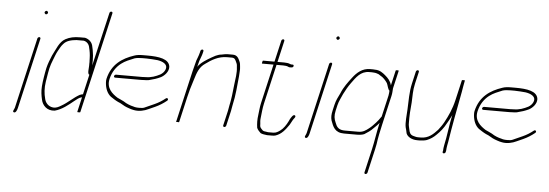

<svg xmlns="http://www.w3.org/2000/svg" viewBox="-55 -854 3627 1268"><g transform="rotate(5 1758.5 -220.0)"><path d="M164.7 -462 56.6 6C53.9 17.6 39.2 33.7 52.8 37.5C65.9 41.2 73.7 18.7 76.6 6L184.7 -462C185.9 -467.3 182.3 -472 177 -472C171.7 -472 165.9 -467.3 164.7 -462ZM198.9 -632C202.4 -627.4 206.7 -622.1 215.2 -629C223.7 -635.9 219.6 -641.4 216.1 -646C209 -655.3 191.7 -641.3 198.9 -632Z M527.4 -253 496.9 -121C490.8 -120.3 483.7 -118.3 475.5 -115C435 -92.5 401.7 -56.7 360.8 -34C344.5 -24.2 327.9 -14.6 306.9 -17C275.3 -20.6 255.3 -44.5 250.4 -71C242.1 -101.8 238.2 -139.1 245 -182L254.9 -242C256.5 -252 258.5 -262 260.8 -272C265.2 -291.2 272.3 -311.5 279.5 -329C288.7 -351.6 295.1 -371.8 306.5 -392C318.2 -411.4 322.6 -423.9 337.6 -440C357.7 -464.2 388.7 -470.6 423.4 -474H471.4C494.2 -469.2 507.6 -451.4 510.5 -431C516.4 -409.1 519.8 -387 520.3 -361L520.7 -345C522.3 -333.8 519.6 -322.7 520.8 -311C521.1 -295.1 512.9 -258.2 527.4 -253ZM635.7 -681C630 -681 625.2 -676.6 623.9 -671L541 -316C540.9 -321.3 541.1 -326.7 541.6 -332L541.8 -350C540.4 -359.9 541.8 -370.7 540.5 -381L538.7 -395C536.6 -411.6 534.6 -424.9 530.6 -440C526.8 -466 507 -487.2 478 -494H444C406.2 -494 376.9 -487.9 349.2 -473C309.7 -451.7 294.1 -402.1 270.7 -358C260.2 -332.6 247.6 -301.6 240.8 -272C238.5 -262 236.5 -251.8 234.8 -241.5L229.6 -210.5C225.8 -187.8 223.7 -170.5 222 -149.5C219.4 -116.4 224.3 -88.2 230.3 -62C237.4 -26.3 267.9 9.4 320.3 3C368.6 -9.9 407.4 -42.6 443.6 -72C458.4 -82.9 472.7 -97.3 492.3 -101L469.7 -3C469.1 -0.3 472.2 0.7 479 0C485.5 0.7 489.1 -0.3 489.7 -3L643.9 -671C645.2 -676.5 641.4 -681 635.7 -681Z M698.5 -249H871.5C879.5 -249 887.6 -249.3 895.7 -250C904.4 -250 912.9 -250.7 921.2 -252C953.3 -260.2 973.5 -266.1 1000.4 -279C1023.2 -291.3 1050.4 -318.6 1049 -351C1043.6 -404 973.4 -413 899.3 -413H871.3C848.5 -413 828.4 -411.4 811.5 -405C733.3 -378.8 665.2 -334.4 642.5 -236C640.9 -229.3 640.5 -220.3 641.3 -209C644.3 -171.9 657.3 -140.4 681.9 -121C698.6 -110.3 712.5 -100 732 -91C751.9 -84.6 773.8 -66.9 792.1 -61L808.7 -55L824.5 -50C830.2 -48.7 835.5 -47.5 840.2 -46.5C874.7 -39.3 911.5 -48.9 936.1 -61L978.5 -80C1006.1 -92.4 1031.6 -108.5 1054.3 -127C1065.8 -136.3 1055 -150.3 1043.6 -141C1022.2 -123.7 999.7 -109.7 973.6 -98L908.9 -69C903 -66.3 896.7 -65 890 -65C869.2 -63.1 847.5 -64.5 834.2 -70L819.1 -74L802.5 -80C787.5 -86.1 785.4 -87.9 768.6 -98C751.5 -107 741.3 -110.5 726.2 -118C691.5 -140.1 648.3 -174.4 662.7 -237C673.8 -284.9 698.5 -319.8 729.3 -343.5C755.3 -363.5 783.7 -374 815.3 -387C829.4 -391.3 847.7 -393 866.7 -393H894.7C909.5 -393 956 -390.1 967.2 -388.5C999.9 -383.7 1041.6 -367.7 1025 -329C1018.6 -314.3 1007.3 -303.5 994.3 -296C966.7 -281.8 936.8 -270 899.3 -270C891.2 -269.3 883.4 -269 876.1 -269H703.1C697.8 -269 692 -264.3 690.8 -259C689.6 -253.7 693.2 -249 698.5 -249Z M1244.4 -474 1241.9 -463C1239 -450.5 1235.1 -440.4 1231.3 -430L1223.4 -409C1220.8 -400.3 1217.9 -389.3 1214.8 -376C1210.8 -361.3 1207.2 -347.3 1204.1 -334L1125.6 6C1125.2 8 1128.4 8.3 1135.4 7C1141.7 8.3 1145.2 8 1145.6 6L1184.6 -163C1192.4 -196.8 1203.2 -235.7 1213.2 -265C1214.1 -269 1215.4 -273.3 1217.2 -278C1233.2 -331.8 1246.4 -367.5 1283.5 -392C1321 -419.6 1366.2 -448 1423.4 -448H1455.4C1476.9 -448 1479.9 -432.8 1486.7 -419C1493.6 -405.1 1492.8 -400.7 1493.9 -385C1498.5 -352.8 1491.1 -307.5 1486.1 -269C1482 -237.9 1480 -205.3 1474.2 -172L1471.1 -154C1470 -148 1468.7 -141.7 1467.2 -135C1464.4 -123.1 1462.8 -107.5 1460.2 -96L1437.3 3C1436.1 8.3 1439.7 13 1445 13C1450.3 13 1456.1 8.3 1457.3 3L1480.2 -96C1482.8 -107.5 1484.4 -123.2 1487.2 -135C1503.2 -204.3 1506.2 -265.2 1513 -329C1513.1 -350.6 1517.7 -373.3 1514.5 -392C1512.9 -407.8 1513.2 -415.1 1506.3 -430C1497.8 -448.5 1488.7 -468 1460 -468H1428C1413.6 -468 1398.3 -464.7 1385.7 -462C1367.6 -460.5 1363.2 -456.4 1347.1 -451C1338.9 -447 1330.9 -442.7 1323.1 -438C1290 -418.9 1254.6 -398.2 1231.7 -367C1232.3 -369.7 1233.3 -372.3 1234.6 -375C1237.7 -388.3 1240.5 -399.2 1243.1 -407.5C1249.9 -429.3 1256.6 -440 1261.9 -463L1264.4 -474C1265.7 -479.3 1262 -484 1256.7 -484C1251.5 -484 1245.7 -479.3 1244.4 -474Z M1770.8 -588 1738 -446H1663C1660.3 -446 1658.5 -442.7 1657.7 -436C1655.5 -429.3 1655.7 -426 1658.3 -426H1733.3L1673.6 -167C1666.8 -137.8 1665.9 -113.5 1662.3 -88C1657.4 -54.4 1658.4 -27.6 1662.2 -1C1665.6 9.5 1679.5 25.1 1687.6 32C1698.9 38.4 1714.9 39.6 1731.3 42H1765.3C1774 42 1781.5 41 1788 39C1827.7 25.3 1850.2 -5 1874.1 -39.5C1880 -48 1885.6 -62.2 1891.4 -71C1895.2 -80.7 1915.3 -95.9 1903.5 -104C1891.9 -111.9 1878 -85.7 1872.8 -77L1865.1 -61C1853.8 -37.6 1835.7 -10.6 1816.3 3C1803.1 12.5 1789.7 22 1769.9 22H1736.9C1732.4 21.3 1728.2 20.7 1724.4 20L1710.8 18C1700.7 15.9 1697.6 11.1 1690.3 3C1681.2 -7 1680.8 -11.1 1680.5 -28C1679 -42.2 1677.5 -51.5 1679.7 -68C1684 -100.8 1685.2 -131 1693.6 -167L1753.3 -426H1797.3C1805.6 -426 1824.3 -424.4 1829.2 -421C1837.7 -416.2 1844.3 -416.6 1854.5 -418C1868 -418 1871.4 -438.3 1857.9 -437H1850.9C1848.2 -437 1845.4 -437.7 1842.4 -439C1834.4 -444.1 1815.1 -446 1802 -446H1758L1790.8 -588C1792 -593.3 1788.3 -598 1783.1 -598C1777.8 -598 1772 -593.3 1770.8 -588Z M2098.7 -462 1990.6 6C1987.9 17.6 1973.2 33.7 1986.8 37.5C1999.9 41.2 2007.7 18.7 2010.6 6L2118.7 -462C2119.9 -467.3 2116.3 -472 2111 -472C2105.7 -472 2099.9 -467.3 2098.7 -462ZM2132.9 -632C2136.4 -627.4 2140.7 -622.1 2149.2 -629C2157.7 -635.9 2153.6 -641.4 2150.1 -646C2143 -655.3 2125.7 -641.3 2132.9 -632Z M2507.5 -288 2474.7 -146C2473.9 -145.3 2473 -144.3 2472 -143C2462.2 -128.4 2453.5 -116.2 2442 -104C2428.5 -89.7 2415.4 -74.7 2399.4 -62.5C2378.5 -46.5 2361.7 -33 2328.6 -33H2241.6C2209.1 -33 2194 -43.2 2183.3 -62L2174.2 -83C2165.1 -103.8 2160.8 -124.6 2168.7 -159L2177 -195C2183.9 -224.6 2197.8 -246.9 2207.8 -272C2222.1 -300.4 2236 -324.9 2253.6 -349C2281.5 -387.2 2310.2 -432 2366.7 -432H2385.7C2390.4 -432 2395 -431.7 2399.5 -431C2407.4 -431 2425.2 -426.1 2430.7 -423L2442.8 -415C2461.1 -406.3 2478.8 -386.1 2489.4 -370C2497.1 -355.9 2499.3 -330.3 2511.1 -321C2510.3 -311.7 2510.3 -300.2 2507.5 -288ZM2401.4 241C2406.6 241 2412.4 236.3 2413.7 231L2449.9 74C2452.2 64 2454.7 52 2457.2 38C2462.6 -3.4 2472.5 -49.6 2482.9 -95L2527.5 -288C2531.9 -307 2531.6 -322.2 2533 -338L2560.5 -457C2561 -459 2557.9 -460 2551.2 -460C2544.5 -460 2541 -459 2540.5 -457L2517.4 -357C2510.8 -385 2492.8 -404.3 2472.7 -421C2456.4 -434.5 2436 -451 2405.1 -451C2400.6 -451.7 2395.7 -452 2390.4 -452H2371.4C2319.5 -452 2284.7 -420.1 2257.9 -385C2233.3 -353 2206.2 -317.5 2189.7 -276C2176.9 -250.6 2164.2 -226.2 2157 -195L2148.7 -159C2142.1 -130.5 2141.8 -112.1 2147.2 -92C2161.9 -52.3 2174.4 -13 2237 -13H2324C2340.7 -13 2359.1 -15.7 2370.8 -21C2390 -32.7 2412.7 -48 2428 -65C2441.5 -78.8 2453.6 -88.4 2465 -104L2462.9 -95C2449.5 -36.7 2442.6 19 2429.9 74L2393.7 231C2392.4 236.3 2396.1 241 2401.4 241Z M2673.7 -462 2655.4 -383C2641 -320.6 2643.7 -265.6 2640.5 -208C2638.6 -173 2632.6 -117.7 2638.8 -90C2642.6 -80.3 2645.8 -60.4 2648.5 -50C2657.5 -27.2 2686.1 -11 2722.5 -11H2739.5C2753 -11 2773.4 -13.7 2785.2 -18C2809.1 -27.7 2828.4 -40.4 2846.6 -59C2870.6 -81.9 2891.3 -107.6 2908.3 -140C2919.5 -160.6 2927 -171 2936.3 -192C2936.8 -194 2937.7 -196.3 2938.9 -199C2923.6 -132.3 2916.5 -54.2 2902.4 7C2899.1 21.3 2899.4 30.2 2898.1 43L2896.2 51C2894.5 64.3 2914.9 62.3 2916.7 49L2918.5 41C2919.7 29.6 2919.5 19.6 2922.4 7C2924.1 -0.3 2925.7 -8.7 2927.2 -18C2943.5 -124.2 2966.9 -245.3 2987.6 -353.5C2992.5 -379.2 2995.4 -404.4 3000.6 -427L3001.3 -430C3001.9 -432.7 2998.8 -433.7 2992 -433C2985.5 -433.7 2981.9 -432.7 2981.3 -430L2950.8 -298C2936.7 -236.7 2915 -190.7 2890.7 -146C2880 -126.2 2866.7 -108 2854.2 -92C2825.8 -61.5 2795.8 -31 2744.2 -31H2727.2C2712.2 -31 2709.4 -33.7 2694.5 -37C2672.8 -42.8 2667.8 -57.8 2664 -78C2660.9 -94.9 2656.8 -102.2 2657.4 -123C2656.6 -163.8 2659.4 -212 2664.1 -256C2667 -301 2663.9 -333.3 2675.4 -383L2693.7 -462C2694.9 -467.3 2691.2 -472 2686 -472C2680.7 -472 2674.9 -467.3 2673.7 -462Z M3138.5 -249H3311.5C3319.5 -249 3327.6 -249.3 3335.7 -250C3344.4 -250 3352.9 -250.7 3361.2 -252C3393.3 -260.2 3413.5 -266.1 3440.4 -279C3463.2 -291.3 3490.4 -318.6 3489 -351C3483.6 -404 3413.4 -413 3339.3 -413H3311.3C3288.5 -413 3268.4 -411.4 3251.5 -405C3173.3 -378.8 3105.2 -334.4 3082.5 -236C3080.9 -229.3 3080.5 -220.3 3081.3 -209C3084.3 -171.9 3097.3 -140.4 3121.9 -121C3138.6 -110.3 3152.5 -100 3172 -91C3191.9 -84.6 3213.8 -66.9 3232.1 -61L3248.7 -55L3264.5 -50C3270.2 -48.7 3275.5 -47.5 3280.2 -46.5C3314.7 -39.3 3351.5 -48.9 3376.1 -61L3418.5 -80C3446.1 -92.4 3471.6 -108.5 3494.3 -127C3505.8 -136.3 3495 -150.3 3483.6 -141C3462.2 -123.7 3439.7 -109.7 3413.6 -98L3348.9 -69C3343 -66.3 3336.7 -65 3330 -65C3309.2 -63.1 3287.5 -64.5 3274.2 -70L3259.1 -74L3242.5 -80C3227.5 -86.1 3225.4 -87.9 3208.6 -98C3191.5 -107 3181.3 -110.5 3166.2 -118C3131.5 -140.1 3088.3 -174.4 3102.7 -237C3113.8 -284.9 3138.5 -319.8 3169.3 -343.5C3195.3 -363.5 3223.7 -374 3255.3 -387C3269.4 -391.3 3287.7 -393 3306.7 -393H3334.7C3349.5 -393 3396 -390.1 3407.2 -388.5C3439.9 -383.7 3481.6 -367.7 3465 -329C3458.6 -314.3 3447.3 -303.5 3434.3 -296C3406.7 -281.8 3376.8 -270 3339.3 -270C3331.2 -269.3 3323.4 -269 3316.1 -269H3143.1C3137.8 -269 3132 -264.3 3130.8 -259C3129.6 -253.7 3133.2 -249 3138.5 -249Z"/></g></svg>

Font: HoneyBee
Style: UltLitIt
Weight: 100
Foundry: Cannot Into Space Fonts
Version: Version 0.89